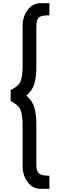

<svg xmlns="http://www.w3.org/2000/svg" viewBox="-20 -849 380 1205"><path d="M235 336Q186 336 154 294.5Q122 253 122 192V-55Q122 -130 108 -161Q94 -192 47 -214V-284Q95 -307 108.5 -337.5Q122 -368 122 -443V-685Q122 -746 154 -787.5Q186 -829 235 -829H290V-753Q240 -753 224 -740Q208 -727 208 -680V-428Q208 -364 195 -321.5Q182 -279 145 -249Q182 -219 195 -176.5Q208 -134 208 -70V187Q208 225 224.5 239.5Q241 254 290 254V336Z"/></svg>

Font: Orkney Medium
Style: Regular
Weight: 500
Designer: Samuel Oakes and Alfredo Marco Pradil
Foundry: Alfredo Marco Pradil
Version: 1.0; ttfautohint (v1.5)